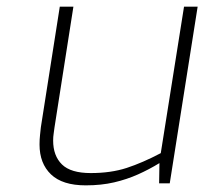

<svg xmlns="http://www.w3.org/2000/svg" viewBox="-20 -552 615 578"><path d="M238 6Q168 6 133.5 -27Q99 -60 99 -117Q99 -132 100.5 -145.5Q102 -159 103 -169L160 -532H201L144 -168Q143 -159 141.5 -149.5Q140 -140 140 -129Q140 -83 166.5 -57Q193 -31 253 -31Q314 -31 361.5 -46.5Q409 -62 464 -91L534 -532H575L491 0H459L460 -61Q429 -42 395.5 -27Q362 -12 323.5 -3Q285 6 238 6Z"/></svg>

Font: Exo Thin ExtraLight
Style: Italic
Weight: 250
Italic angle: -9°
Version: Version 2.000